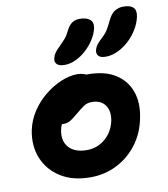

<svg xmlns="http://www.w3.org/2000/svg" viewBox="-90 -899 864 987"><g transform="rotate(-10 341.5 -405.5)"><path d="M303 12Q211 12 148 -27.5Q85 -67 58 -133.5Q31 -200 47 -280Q58 -331 87 -375Q116 -419 157 -452Q198 -485 242.5 -503.5Q287 -522 328 -522Q345 -522 361.5 -516.5Q378 -511 387.5 -499.5Q397 -488 393 -468Q385 -432 365 -405Q345 -378 298 -363Q274 -355 252.5 -339Q231 -323 216 -302Q201 -281 196 -256Q184 -199 214.5 -164Q245 -129 309 -129Q363 -129 404.5 -164Q446 -199 458 -257Q467 -307 444.5 -337.5Q422 -368 375 -368Q351 -368 333.5 -356Q316 -344 292 -324Q274 -309 262 -300Q250 -291 238.5 -286.5Q227 -282 211 -282Q193 -282 178 -300Q163 -318 171 -357Q177 -385 198.5 -413Q220 -441 250.5 -463Q281 -485 314.5 -498.5Q348 -512 379 -512Q468 -512 523.5 -477Q579 -442 600.5 -381.5Q622 -321 606 -244Q591 -166 547 -108.5Q503 -51 440 -19.5Q377 12 303 12ZM489 -585Q461 -585 450.5 -596Q440 -607 443 -624Q447 -641 456.5 -654Q466 -667 484 -683Q506 -703 517.5 -723Q529 -743 542 -770Q556 -799 576 -811Q596 -823 620 -823Q656 -823 671.5 -808Q687 -793 681 -761Q674 -727 654.5 -695Q635 -663 607.5 -638Q580 -613 549 -599Q518 -585 489 -585ZM272 -580Q245 -580 232.5 -591.5Q220 -603 225 -622Q228 -637 236.5 -649.5Q245 -662 263 -679Q282 -698 294 -711.5Q306 -725 317 -748Q331 -777 348 -788.5Q365 -800 388 -800Q424 -800 442 -784.5Q460 -769 453 -738Q446 -709 428 -681Q410 -653 384.5 -630Q359 -607 330 -593.5Q301 -580 272 -580Z"/></g></svg>

Font: Shantell Sans
Style: Bold Italic
Weight: 700
Italic angle: -11°
Designer: Stephen Nixon, Anya Danilova, Shantell Martin
Foundry: Arrow Type
Version: Version 1.011;[c5ecc13dd]